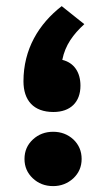

<svg xmlns="http://www.w3.org/2000/svg" viewBox="-20 -616 351 635"><path d="M184.1 -595.7C107.9 -536.6 57.6 -453.1 57.6 -347.2C57.6 -284.2 90.8 -245.6 156.7 -245.6C212.9 -245.6 246.1 -278.3 246.1 -332.5C246.1 -377.4 224.6 -408.7 186 -418C195.8 -467.3 222.2 -502.4 258.8 -536.1ZM61 -90.3C61 -64.5 70.3 -43.5 88.4 -26.4C106.4 -9.3 128.9 -0.5 155.8 -0.5C181.6 -0.5 204.1 -9.3 222.7 -26.4C240.7 -43.5 250 -64.5 250 -90.3C250 -116.2 240.7 -137.7 222.7 -154.8C204.1 -171.9 181.6 -180.2 155.8 -180.2C129.9 -180.2 107.4 -171.9 88.9 -154.8C70.3 -137.7 61 -116.2 61 -90.3Z"/></svg>

Font: Vazirmatn Black
Style: Regular
Weight: 900
Designer: Saber Rastikerdar
Foundry: Saber Rastikerdar
Version: Version 33.003